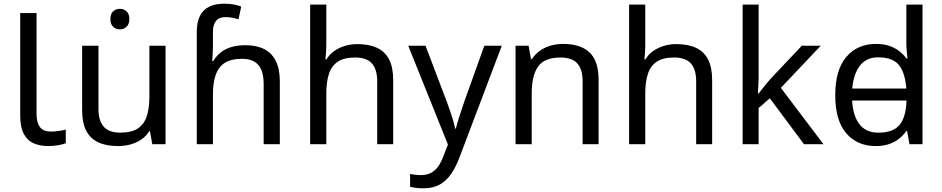

<svg xmlns="http://www.w3.org/2000/svg" viewBox="-20 -785 5126 1045"><path d="M243 10Q199 10 164.5 -4.5Q130 -19 110 -55.5Q90 -92 90 -157V-714H179V-165Q179 -117 197.5 -93Q216 -69 256 -69Q278 -69 301.5 -72.5Q325 -76 338 -80V-6Q324 1 296.5 5.5Q269 10 243 10Z M633 -737Q653 -737 668.5 -723.5Q684 -710 684 -681Q684 -653 668.5 -639Q653 -625 633 -625Q611 -625 596 -639Q581 -653 581 -681Q581 -710 596 -723.5Q611 -737 633 -737ZM881 -536V0H809L796 -71H792Q775 -43 748 -25Q721 -7 689 1.5Q657 10 622 10Q558 10 514.5 -10.5Q471 -31 449 -74Q427 -117 427 -185V-536H516V-191Q516 -127 545 -95Q574 -63 635 -63Q695 -63 729.5 -85.5Q764 -108 778.5 -151.5Q793 -195 793 -257V-536Z M1051 -611Q1051 -665 1068.5 -699Q1086 -733 1119.5 -749Q1153 -765 1199 -765Q1228 -765 1252.5 -760.5Q1277 -756 1293 -749L1278 -680Q1262 -685 1244.5 -688.5Q1227 -692 1207 -692Q1173 -692 1156 -671.5Q1139 -651 1139 -613V-535Q1139 -513 1137.5 -488Q1136 -463 1135 -452H1140Q1159 -483 1184.5 -502Q1210 -521 1243 -530Q1276 -539 1316 -539Q1376 -539 1417.5 -518Q1459 -497 1481 -453.5Q1503 -410 1503 -343V0H1415V-326Q1415 -398 1386 -431.5Q1357 -465 1297 -465Q1239 -465 1204.5 -443.5Q1170 -422 1154.5 -379Q1139 -336 1139 -271V0H1051Z M1756 -537Q1756 -518 1754.5 -498Q1753 -478 1751 -462H1757Q1774 -490 1800 -508Q1826 -526 1858 -535.5Q1890 -545 1924 -545Q1989 -545 2032.5 -524.5Q2076 -504 2098 -461Q2120 -418 2120 -349V0H2033V-343Q2033 -408 2004 -440Q1975 -472 1913 -472Q1853 -472 1819 -449.5Q1785 -427 1770.5 -383.5Q1756 -340 1756 -277V0H1668V-760H1756Z M2202 -536H2296L2412 -231Q2422 -204 2430.5 -179Q2439 -154 2446 -130.5Q2453 -107 2457 -85H2461Q2467 -110 2480 -150.5Q2493 -191 2507 -232L2616 -536H2711L2480 74Q2461 124 2435.5 161.5Q2410 199 2373.5 219.5Q2337 240 2285 240Q2261 240 2243 237.5Q2225 235 2212 232V162Q2223 164 2238.5 166Q2254 168 2271 168Q2302 168 2324.5 156.5Q2347 145 2363 123.5Q2379 102 2390 73L2418 2Z M3044 -546Q3140 -546 3189 -499.5Q3238 -453 3238 -349V0H3151V-343Q3151 -408 3122 -440Q3093 -472 3031 -472Q2942 -472 2908 -422Q2874 -372 2874 -278V0H2786V-536H2857L2870 -463H2875Q2893 -491 2919.5 -509.5Q2946 -528 2978 -537Q3010 -546 3044 -546Z M3492 -537Q3492 -518 3490.5 -498Q3489 -478 3487 -462H3493Q3510 -490 3536 -508Q3562 -526 3594 -535.5Q3626 -545 3660 -545Q3725 -545 3768.5 -524.5Q3812 -504 3834 -461Q3856 -418 3856 -349V0H3769V-343Q3769 -408 3740 -440Q3711 -472 3649 -472Q3589 -472 3555 -449.5Q3521 -427 3506.5 -383.5Q3492 -340 3492 -277V0H3404V-760H3492Z M4109 -363Q4109 -347 4107.5 -321Q4106 -295 4105 -276H4109Q4115 -284 4127 -299Q4139 -314 4151.5 -329.5Q4164 -345 4173 -355L4344 -536H4447L4230 -307L4462 0H4356L4170 -250L4109 -197V0H4022V-760H4109Z M4575 -238V-303H4951V-238ZM4746 10Q4646 10 4586 -59.5Q4526 -129 4526 -267Q4526 -405 4586.5 -475.5Q4647 -546 4747 -546Q4789 -546 4820 -535.5Q4851 -525 4874 -507Q4897 -489 4913 -467H4919Q4918 -480 4915.5 -505.5Q4913 -531 4913 -546V-760H5001V0H4930L4917 -72H4913Q4897 -49 4874 -30.5Q4851 -12 4819.5 -1Q4788 10 4746 10ZM4760 -63Q4845 -63 4879.5 -109.5Q4914 -156 4914 -250V-266Q4914 -366 4881 -419.5Q4848 -473 4759 -473Q4688 -473 4652.5 -416.5Q4617 -360 4617 -265Q4617 -169 4652.5 -116Q4688 -63 4760 -63Z"/></svg>

Font: hexuguzrati05
Style: Book
Weight: 400
Designer: Jelle Bosma - Monotype Design Team, Universal Thirst
Foundry: Monotype Imaging Inc.
Version: Version 2.106